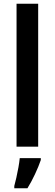

<svg xmlns="http://www.w3.org/2000/svg" viewBox="-20 -780 290 1021"><path d="M183 0H68V-760H183ZM197 71Q185 106 166 146.5Q147 187 126 221H56V209Q61 191 67 164.5Q73 138 78 110Q83 82 85 61H197Z"/></svg>

Font: Noto Sans Malayalam Condensed SemiBold
Style: Regular
Weight: 600
Width: 3
Designer: Jelle Bosma - Monotype Design Team
Foundry: Monotype Imaging Inc.
Version: Version 2.104; ttfautohint (v1.8.4.7-5d5b)